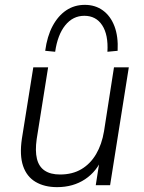

<svg xmlns="http://www.w3.org/2000/svg" viewBox="-20 -762 593 790"><path d="M215 8Q163 8 126.5 -13.5Q90 -35 75 -79Q60 -123 70 -191L117 -485H178L131 -190Q124 -141 132 -108.5Q140 -76 164 -60Q188 -44 227 -44Q278 -44 315 -66Q352 -88 375.5 -128Q399 -168 408 -222L449 -485H510L433 0H374L392 -115H402Q379 -57 330 -24.5Q281 8 215 8ZM207 -549 166 -553Q174 -613 196.5 -655Q219 -697 252.5 -719.5Q286 -742 329 -742Q372 -742 403.5 -719Q435 -696 451 -654Q467 -612 464 -553L422 -549Q426 -619 400.5 -658Q375 -697 327 -697Q280 -697 248.5 -658Q217 -619 207 -549Z"/></svg>

Font: Nunito Sans 12pt ExtraLight 12pt Light
Style: Italic
Weight: 300
Italic angle: -9°
Version: Version 3.101;gftools[0.9.27]